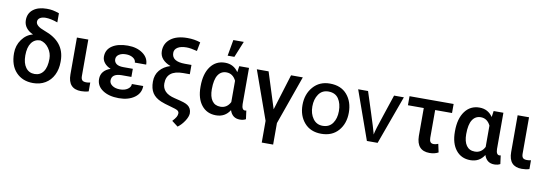

<svg xmlns="http://www.w3.org/2000/svg" viewBox="-67 -1274 5625 1970"><g transform="rotate(10 2745.5 -289.5)"><path d="M101.6 -614.3Q101.6 -569.3 127 -535.9Q152.3 -502.4 196.8 -482.9L197.8 -480.5Q130.9 -463.9 85.9 -401.6Q41 -339.4 41 -258.8Q41 -132.3 107.9 -61.3Q174.8 9.8 285.2 9.8Q357.9 9.8 412.8 -23.2Q467.8 -56.2 497.6 -116.2Q527.3 -176.3 527.3 -252V-265.6Q526.4 -365.2 472.2 -433.1Q418 -501 308.6 -539.6Q216.8 -571.8 216.8 -617.2Q216.8 -642.6 238.8 -657.5Q260.7 -672.4 298.8 -672.4Q350.1 -672.4 423.8 -646.5V-741.7Q385.3 -754.9 357.7 -760.3Q330.1 -765.6 294.4 -765.6Q205.1 -765.6 153.3 -725.3Q101.6 -685.1 101.6 -614.3ZM159.2 -255.4Q159.2 -341.3 192.6 -387.7Q226.1 -434.1 285.2 -434.1Q338.4 -422.9 373.8 -373.3Q409.2 -323.7 409.2 -265.1Q409.2 -176.3 376.2 -130.4Q343.3 -84.5 285.2 -84.5Q226.1 -84.5 192.6 -130.4Q159.2 -176.3 159.2 -255.4Z M767.6 -528.3H648.9V-145Q648.9 5.9 785.6 5.9Q827.6 5.9 863.8 -5.4V-97.2Q842.8 -92.3 822.3 -92.3Q792 -92.3 779.8 -105.5Q767.6 -118.7 767.6 -148.4Z M946.3 -149.4Q946.3 -77.1 1010.7 -33.7Q1075.2 9.8 1179.2 9.8Q1278.3 9.8 1341.8 -35.6Q1405.3 -81.1 1405.3 -156.7H1287.1Q1287.1 -124.5 1255.4 -102.8Q1223.6 -81.1 1175.8 -81.1Q1126 -81.1 1095.5 -102.3Q1064.9 -123.5 1064.9 -154.3Q1064.9 -226.1 1167.5 -227.5H1269.5V-312H1172.4Q1121.1 -312 1097.7 -330.3Q1074.2 -348.6 1074.2 -377.9Q1074.2 -408.7 1102.1 -427.5Q1129.9 -446.3 1175.8 -446.3Q1219.2 -446.3 1249 -427Q1278.8 -407.7 1278.8 -378.4H1397Q1397 -449.2 1334.7 -493.4Q1272.5 -537.6 1179.2 -537.6Q1076.7 -537.6 1016.1 -497.3Q955.6 -457 955.6 -383.8Q955.6 -348.6 979.2 -319.1Q1002.9 -289.6 1045.4 -272Q997.6 -256.3 971.9 -225.3Q946.3 -194.3 946.3 -149.4Z M1885.3 -606.4 1903.3 -699.2Q1842.3 -720.7 1767.6 -720.7Q1656.7 -720.7 1593.8 -672.6Q1530.8 -624.5 1530.8 -543.5Q1530.8 -496.1 1561 -461.4Q1591.3 -426.8 1645 -407.2Q1574.7 -385.3 1534.9 -337.4Q1495.1 -289.6 1495.1 -218.8Q1495.1 -146.5 1523.9 -101.8Q1552.7 -57.1 1614.7 -31.2Q1651.9 -15.6 1715.1 1Q1778.3 17.6 1793.7 28.6Q1809.1 39.6 1809.1 56.6Q1809.1 76.7 1797.9 96.2Q1786.6 115.7 1760.7 143.6L1824.7 192.4Q1863.8 163.6 1893.8 117.9Q1923.8 72.3 1924.8 37.1Q1924.8 -16.1 1885.3 -43.5Q1868.2 -55.2 1841.1 -64.2Q1814 -73.2 1745.4 -89.4Q1676.8 -105.5 1645.3 -138.7Q1613.8 -171.9 1613.8 -219.7Q1613.8 -358.9 1786.6 -358.9H1855V-455.6H1788.1Q1649.4 -455.6 1649.4 -545.4Q1649.4 -582 1682.6 -603Q1715.8 -624 1775.4 -624Q1817.9 -624 1885.3 -606.4Z M2441.9 -528.3H2340.3L2331.1 -464.4Q2280.8 -538.1 2192.4 -538.1Q2096.7 -538.1 2041 -462.4Q1985.4 -386.7 1985.4 -256.8V-250.5Q1985.4 -129.4 2040.8 -59.8Q2096.2 9.8 2191.4 9.8Q2285.6 9.8 2335.4 -69.3Q2361.3 10.3 2440.4 10.3Q2477.5 10.3 2502.4 -4.4L2490.7 -92.3Q2485.8 -90.3 2477.5 -90.3Q2443.4 -90.3 2441.9 -150.4ZM2104 -246.6Q2104 -346.7 2135 -394.8Q2166 -442.9 2222.2 -442.9Q2289.6 -442.9 2323.7 -373.5V-151.4Q2289.6 -85 2221.2 -85Q2163.6 -85 2133.8 -127.2Q2104 -169.4 2104 -246.6ZM2233.9 -781.7 2204.1 -613.8H2274.4L2342.8 -781.7Z M2764.6 -153.8 2646 -528.3H2523.4L2703.6 -22.9V203.6H2822.3V-20.5L3002.4 -528.3H2879.9Z M3288.1 8.8Q3400.9 8.8 3465.6 -65.2Q3530.3 -139.2 3530.3 -253.2Q3530.3 -367.2 3467.3 -440.7Q3404.3 -514.2 3288.1 -514.2Q3180.2 -514.2 3114.3 -438.5Q3048.3 -362.8 3048.3 -249Q3048.3 -137.2 3112.3 -64.2Q3176.3 8.8 3288.1 8.8ZM3287.1 -431.2Q3358.9 -431.2 3393.1 -380.6Q3427.2 -330.1 3427.2 -251Q3427.2 -173.8 3391.6 -124Q3356 -74.2 3288.1 -74.2Q3224.1 -74.2 3187.3 -125.5Q3150.4 -176.8 3150.4 -252Q3150.4 -328.1 3186.3 -379.6Q3222.2 -431.2 3287.1 -431.2Z M3763.2 0H3875L4059.1 -506.8H3957L3885.7 -293Q3828.6 -126 3819.8 -77.1L3815.9 -94.2Q3812 -110.8 3795.4 -164.8Q3778.8 -218.8 3754.9 -293L3686 -506.8H3583Z M4573.7 -434.1V-528.3H4114.3V-434.1H4279.3V-143.1Q4281.7 9.8 4416.5 9.8Q4469.2 9.8 4508.3 -11.7L4489.7 -98.1Q4462.9 -87.4 4443.8 -87.4Q4418.9 -87.4 4408.4 -101.8Q4397.9 -116.2 4397.9 -145V-434.1Z M5092.3 -528.3H4990.7L4981.4 -464.4Q4931.2 -538.1 4842.8 -538.1Q4747.1 -538.1 4691.4 -462.4Q4635.7 -386.7 4635.7 -256.8V-250.5Q4635.7 -129.4 4691.2 -59.8Q4746.6 9.8 4841.8 9.8Q4936 9.8 4985.8 -69.3Q5011.7 10.3 5090.8 10.3Q5127.9 10.3 5152.8 -4.4L5141.1 -92.3Q5136.2 -90.3 5127.9 -90.3Q5093.8 -90.3 5092.3 -150.4ZM4754.4 -246.6Q4754.4 -346.7 4785.4 -394.8Q4816.4 -442.9 4872.6 -442.9Q4939.9 -442.9 4974.1 -373.5V-151.4Q4939.9 -85 4871.6 -85Q4814 -85 4784.2 -127.2Q4754.4 -169.4 4754.4 -246.6Z M5359.4 -528.3H5240.7V-145Q5240.7 5.9 5377.4 5.9Q5419.4 5.9 5455.6 -5.4V-97.2Q5434.6 -92.3 5414.1 -92.3Q5383.8 -92.3 5371.6 -105.5Q5359.4 -118.7 5359.4 -148.4Z"/></g></svg>

Font: FAU Chimera Medium
Style: Regular
Weight: 500
Version: Version 1.002;hotconv 1.0.117;makeotfexe 2.5.65602